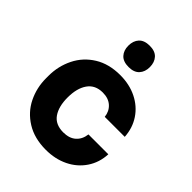

<svg xmlns="http://www.w3.org/2000/svg" viewBox="-228 -923 1066 1066"><g transform="rotate(45 305.5 -389.5)"><path d="M39 -263V-282Q39 -358 71.5 -423.5Q104 -489 167 -528Q230 -567 318 -567Q391 -567 448.5 -538.5Q506 -510 540 -459Q574 -408 578 -342H421Q417 -381 390 -405.5Q363 -430 318 -430Q259 -430 229 -387.5Q199 -345 199 -272Q199 -201 228 -159.5Q257 -118 319 -118Q366 -118 393.5 -142.5Q421 -167 426 -209H582Q579 -142 544 -90Q509 -38 450.5 -9.5Q392 19 319 19Q229 19 165.5 -20.5Q102 -60 70.5 -124.5Q39 -189 39 -263ZM234 -714Q234 -752 255 -775Q276 -798 319 -798Q361 -798 382 -775Q403 -752 403 -714Q403 -677 382 -654Q361 -631 319 -631Q276 -631 255 -654Q234 -677 234 -714Z"/></g></svg>

Font: Sora-SIA
Style: Bold
Weight: 700
Designer: Jonathan Barnbrook, Julián Moncada
Foundry: Barnbrook Fonts
Version: Version 2.000